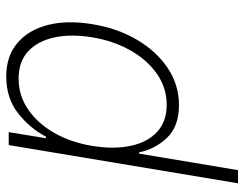

<svg xmlns="http://www.w3.org/2000/svg" viewBox="-105 -489 798 628"><g transform="rotate(-90 294.0 -175.0)"><path d="M8.5 204.5 133.5 -545.5H175.8L155.9 -423.7H160.9Q188.6 -476.6 237.9 -515.1Q287.3 -553.6 358 -553.6Q424 -553.6 467 -517.4Q509.9 -481.2 526.3 -417.6Q542.6 -354 528.8 -271.3Q515.3 -188.9 477.5 -125.2Q439.6 -61.4 384.8 -25Q329.9 11.4 264.6 11.4Q195 11.4 157.7 -27.3Q120.4 -66.1 109.7 -119H105.5L51.5 204.5ZM130.7 -271.7Q119.3 -202.1 130.9 -147Q142.4 -92 176.3 -60.4Q210.2 -28.8 265.3 -28.8Q321 -28.8 366.8 -60.9Q412.6 -93 443.5 -148.1Q474.4 -203.1 485.8 -271.7Q497.2 -340.2 485.8 -394.9Q474.4 -449.6 440.7 -481.4Q407 -513.1 350.5 -513.1Q295.1 -513.1 249.5 -481.7Q203.8 -450.3 172.9 -395.8Q142 -341.3 130.7 -271.7Z"/></g></svg>

Font: Inter UI Extra Light
Style: Italic
Weight: 200
Italic angle: -9.39999°
Designer: Rasmus Andersson
Foundry: rsms
Version: 3.2;8d6f07862